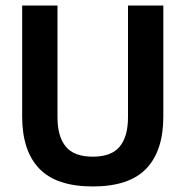

<svg xmlns="http://www.w3.org/2000/svg" viewBox="-20 -659 670 693"><path d="M315 14Q184 14 122 -50.2Q60 -114.5 60 -238.5V-639H187.5V-236Q187.5 -166 217.5 -129.8Q247.5 -93.5 315 -93.5Q382 -93.5 412 -129.8Q442 -166 442 -236V-639H569.5V-238.5Q569.5 -114.5 507.8 -50.2Q446 14 315 14Z"/></svg>

Font: Anek Bangla
Style: Semi-bold
Weight: 600
Designer: Sulekha Rajkumar (Bangla), Yesha Goshar (Latin)
Foundry: Ek Type
Version: Version 1.002;March 21, 2022;FontCreator 13.0.0.2683 64-bit